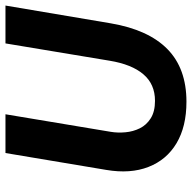

<svg xmlns="http://www.w3.org/2000/svg" viewBox="-20 -670 702 702"><g transform="rotate(-90 331.0 -319.0)"><path d="M310 11.7Q219.2 11.7 158.3 -24.6Q97.5 -60.8 71.7 -127.1Q45.8 -193.3 60.8 -281.7L122.5 -650H264.2L200 -265Q195.8 -240 198.3 -211.7Q200.8 -183.3 212.9 -158.8Q225 -134.2 249.6 -118.8Q274.2 -103.3 313.3 -103.3Q374.2 -103.3 410.4 -145.8Q446.7 -188.3 460 -269.2L523.3 -650H661.7L596.7 -265Q573.3 -127.5 502.5 -57.9Q431.7 11.7 310 11.7Z"/></g></svg>

Font: Familjen Grotesk GF
Style: Bold Italic
Weight: 700
Designer: Anders Wikstroem, Jonas Baeckman, Matilda Gysing, Kristian Moeller
Foundry: Familjen STHML AB
Version: Version 2.000; Beta; Release 4; Build 6